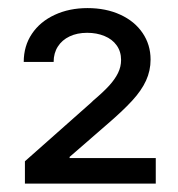

<svg xmlns="http://www.w3.org/2000/svg" viewBox="-20 -803 436 470"><path d="M41 -408.2 203.1 -551.8Q205.1 -553.7 206.1 -554.7Q207 -555.7 208 -556.6Q233.4 -578.1 247.6 -593.8Q261.7 -609.4 269 -624.5Q276.4 -639.6 276.4 -656.2Q276.4 -676.8 265.6 -691.9Q254.9 -707 235.8 -714.8Q216.8 -722.7 193.4 -722.7Q168.9 -722.7 150.4 -713.9Q131.8 -705.1 121.6 -689Q111.3 -672.9 111.3 -651.4H38.1Q38.1 -690.4 58.1 -720.2Q78.1 -750 113.8 -766.6Q149.4 -783.2 194.3 -783.2Q239.3 -783.2 274.4 -767.1Q309.6 -751 329.1 -722.2Q348.6 -693.4 348.6 -657.2Q348.6 -629.9 337.4 -605.5Q326.2 -581.1 303.2 -556.2Q280.3 -531.2 239.3 -496.1L150.4 -418.9V-416H361.3V-353.5H41Z"/></svg>

Font: Pretendard GOV Variable
Style: Regular
Weight: 400
Designer: Base glyphs from Inter by Rasmus Andersson; Hangul glyphs from Noto Sans CJK(Source Han Sans) by Jang Soo-young and Kang
Foundry: Kil Hyung-jin
Version: Version 1.307;Glyphs 3.2 (3192)